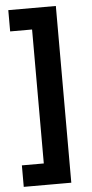

<svg xmlns="http://www.w3.org/2000/svg" viewBox="-57 -728 420 881"><g transform="rotate(-5 153.5 -288.0)"><path d="M235 119H117V-681H235ZM235 119H16V20H235ZM235 -597H16V-695H235Z"/></g></svg>

Font: Bricolage Grotesque SemiBold
Style: Regular
Weight: 600
Designer: Mathieu Triay
Foundry: Atelier Triay
Version: Version 1.000;gftools[0.9.30]